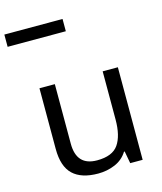

<svg xmlns="http://www.w3.org/2000/svg" viewBox="-161 -971 907 1074"><g transform="rotate(-15 292.5 -433.5)"><path d="M533 -536V0H461L448 -71H444Q418 -29 372 -9.5Q326 10 274 10Q177 10 128 -36.5Q79 -83 79 -185V-536H168V-191Q168 -63 287 -63Q376 -63 410.5 -113Q445 -163 445 -257V-536ZM-33 -806V-877H304V-806Z"/></g></svg>

Font: Noto Sans Tifinagh Azawagh
Style: Regular
Weight: 400
Designer: JamraPatel
Foundry: JamraPatel LLC
Version: Version 2.006; ttfautohint (v1.8.4.7-5d5b)